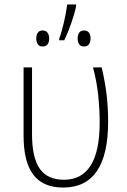

<svg xmlns="http://www.w3.org/2000/svg" viewBox="-20 -833 570 863"><path d="M264 10Q173 10 129.5 -48Q86 -106 86 -222V-530H124V-229Q124 -125 158.5 -75Q193 -25 267 -25Q428 -25 428 -282Q428 -341 421.5 -404Q415 -467 398 -530H437Q452 -467 459 -408.5Q466 -350 466 -286Q466 10 264 10ZM246 -659Q258 -691 268 -735.5Q278 -780 282 -813H322V-805Q316 -774 300.5 -729.5Q285 -685 269 -652H246ZM358 -624Q343 -624 336 -634Q329 -644 329 -660Q329 -676 336 -686Q343 -696 358 -696Q373 -696 380 -686Q387 -676 387 -660Q387 -645 380 -634.5Q373 -624 358 -624ZM171 -624Q157 -624 150 -634Q143 -644 143 -660Q143 -676 150 -686Q157 -696 171 -696Q187 -696 194 -685.5Q201 -675 201 -660Q201 -644 194 -634Q187 -624 171 -624Z"/></svg>

Font: Noto Sans Mono Condensed ExtraLight
Style: Regular
Weight: 200
Width: 3
Designer: Monotype Design Team
Foundry: Monotype Imaging Inc.
Version: Version 2.014; ttfautohint (v1.8.4.7-5d5b)